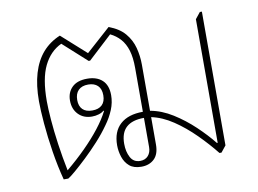

<svg xmlns="http://www.w3.org/2000/svg" viewBox="-65 -647 1003 745"><g transform="rotate(-10 436.5 -274.0)"><path d="M436 4Q406 4 389 -10.5Q372 -25 364.5 -48Q357 -71 357 -94Q357 -148 388.5 -176.5Q420 -205 478 -205V-378Q478 -419 469.5 -447Q461 -475 444.5 -493.5Q428 -512 405 -523L311 -436H305L212 -520Q167 -499 142.5 -449Q118 -399 118 -310Q118 -282 121.5 -237Q125 -192 132.5 -139Q140 -86 151 -32Q192 -66 227 -101Q262 -136 288.5 -170Q315 -204 330 -234L328 -236Q321 -229 308 -225Q295 -221 281 -221Q248 -221 227.5 -242Q207 -263 207 -297Q207 -329 227.5 -349Q248 -369 287 -369Q325 -369 346.5 -349Q368 -329 368 -290Q368 -261 356.5 -233Q345 -205 326 -179Q305 -149 278 -119.5Q251 -90 224.5 -65Q198 -40 177.5 -22.5Q157 -5 148 0H130Q116 -53 106.5 -113Q97 -173 92.5 -227Q88 -281 88 -315Q88 -378 102 -425Q116 -472 143.5 -503.5Q171 -535 212 -552L308 -466L404 -552Q445 -537 467 -511Q489 -485 497.5 -452.5Q506 -420 506 -386V-204Q551 -196 594 -169Q637 -142 674.5 -106.5Q712 -71 740 -36H743V-523L763 -548H771V-21L751 4H743Q712 -35 673 -74Q634 -113 591.5 -141.5Q549 -170 506 -179V-71Q506 -33 486.5 -14.5Q467 4 436 4ZM435 -19Q455 -19 466.5 -32Q478 -45 478 -66V-181Q432 -181 408.5 -160Q385 -139 385 -95Q385 -64 397 -41.5Q409 -19 435 -19ZM286 -244Q311 -244 324.5 -257Q338 -270 338 -295Q338 -320 324.5 -333Q311 -346 287 -346Q262 -346 248.5 -332.5Q235 -319 235 -294Q235 -270 248 -257Q261 -244 286 -244Z"/></g></svg>

Font: Noto Serif Thai Thin
Style: Regular
Weight: 250
Version: Version 2.001